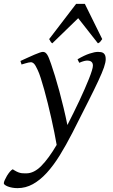

<svg xmlns="http://www.w3.org/2000/svg" viewBox="-108 -724 581 988"><path d="M436 -419.9Q436 -403.3 427 -377.2Q418 -351.1 397.7 -307.4Q377.4 -263.7 344.5 -198.7Q311.5 -133.8 264.2 -40Q231.4 23.9 199 76.2Q166.5 128.4 132.3 165.8Q98.1 203.1 61 223.6Q23.9 244.1 -17.6 244.1Q-32.2 244.1 -45.2 241.7Q-58.1 239.3 -67.6 235.6Q-77.1 231.9 -82.8 227.5Q-88.4 223.1 -88.4 219.2Q-88.4 213.4 -83.7 202.9Q-79.1 192.4 -72.3 180.9Q-65.4 169.4 -57.4 159.9Q-49.3 150.4 -42.5 147Q-30.8 154.8 -21.7 159.2Q-12.7 163.6 -4.9 165.5Q2.9 167.5 10.7 167.7Q18.6 168 27.3 168Q66.9 168 104.7 129.6Q142.6 91.3 183.6 21.5Q178.7 -6.8 171.6 -42.5Q164.6 -78.1 156 -115.7Q147.5 -153.3 138.2 -191.2Q128.9 -229 119.6 -262.2Q110.4 -295.4 101.8 -322Q93.3 -348.6 85.9 -363.8Q74.7 -388.7 66.9 -396.2Q59.1 -403.8 50.8 -403.8Q46.4 -403.8 38.3 -402.1Q30.3 -400.4 22.5 -397.9Q13.2 -395.5 2.9 -392.1L-2.9 -410.2Q17.6 -419.4 36.1 -428Q54.7 -436.5 69.6 -442.9Q84.5 -449.2 95.7 -453.1Q106.9 -457 112.8 -457Q119.6 -457 124.8 -453.6Q129.9 -450.2 134.8 -442.9Q139.6 -435.5 144.3 -423.6Q148.9 -411.6 154.8 -395Q164.1 -368.7 175 -332.8Q186 -296.9 197.3 -255.4Q208.5 -213.9 219.2 -169.2Q230 -124.5 238.8 -80.6Q254.4 -111.3 270.3 -143.3Q286.1 -175.3 300.8 -206.5Q315.4 -237.8 327.9 -266.4Q340.3 -294.9 349.9 -318.8Q359.4 -342.8 364.7 -360.1Q370.1 -377.4 370.1 -386.2Q370.1 -410.6 344.2 -412.1Q328.6 -413.6 299.8 -400.9L291 -418.9Q326.2 -439.5 352.8 -448.2Q379.4 -457 396 -457Q404.3 -457 411.6 -455.8Q418.9 -454.6 424.3 -450.7Q429.7 -446.8 432.9 -439.5Q436 -432.1 436 -419.9ZM418 -522.9Q411.1 -513.2 407.5 -508.8Q403.8 -504.4 396 -501L294.4 -630.4L161.1 -501Q156.7 -503.9 153.3 -508.5Q149.9 -513.2 145 -522.9L283.7 -704.1H328.6Z"/></svg>

Font: Gentium Plus Am
Style: Italic
Weight: 400
Italic angle: -8°
Designer: J. Victor Gaultney, Annie Olsen, Iska Routamaa, Becca Hirsbrunner
Foundry: SIL International
Version: Version 5.000